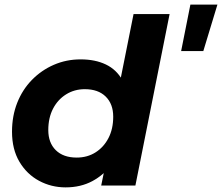

<svg xmlns="http://www.w3.org/2000/svg" viewBox="-20 -803 961 831"><path d="M264 8Q202 8 149 -20.5Q96 -49 64 -103Q32 -157 32 -233Q32 -301 54.5 -358Q77 -415 118 -457Q159 -499 213 -522.5Q267 -546 329 -546Q392 -546 438 -524Q484 -502 509.5 -456.5Q535 -411 535 -342Q535 -268 517.5 -204.5Q500 -141 465 -93.5Q430 -46 379.5 -19Q329 8 264 8ZM312 -121Q358 -121 393.5 -143.5Q429 -166 449.5 -205.5Q470 -245 470 -298Q470 -353 437.5 -385Q405 -417 347 -417Q302 -417 266 -394.5Q230 -372 209.5 -332.5Q189 -293 189 -240Q189 -185 221.5 -153Q254 -121 312 -121ZM418 0 440 -107 474 -267 495 -427 558 -742H714L566 0ZM764 -582 804 -783H921L860 -582Z"/></svg>

Font: Montserrat Thin
Style: Bold Italic
Weight: 700
Italic angle: -11.3°
Version: Version 9.000